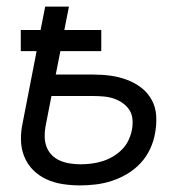

<svg xmlns="http://www.w3.org/2000/svg" viewBox="-20 -550 590 582"><path d="M223 12Q196 12 170 8Q144 4 121 -6.5Q98 -17 80.5 -34.5Q63 -52 53.5 -75.5Q44 -99 43.5 -125.5Q43 -152 49 -179L91 -395H43V-459H103L117 -530H189L175 -459H287V-395H163L149 -324H263Q290 -324 315.5 -320.5Q341 -317 365 -308Q389 -299 408.5 -284Q428 -269 440 -247Q452 -225 453.5 -198.5Q455 -172 450 -146Q446 -122 435 -98.5Q424 -75 406.5 -56Q389 -37 366.5 -23.5Q344 -10 320 -2Q296 6 271 9Q246 12 223 12ZM224 -52Q240 -52 256.5 -54Q273 -56 289.5 -61Q306 -66 321.5 -75Q337 -84 349.5 -96.5Q362 -109 369.5 -125Q377 -141 380 -157Q383 -173 381.5 -189Q380 -205 372 -217Q364 -229 352 -237.5Q340 -246 325.5 -251Q311 -256 294.5 -257.5Q278 -259 262 -259H136L118 -167Q115 -151 115.5 -134.5Q116 -118 121.5 -104Q127 -90 137.5 -79.5Q148 -69 162 -63Q176 -57 192 -54.5Q208 -52 224 -52Z"/></svg>

Font: Lode Term
Style: Italic
Weight: 400
Italic angle: -11°
Monospace: yes
Designer: Belleve Invis
Foundry: Belleve Invis
Version: Version 29.2.0